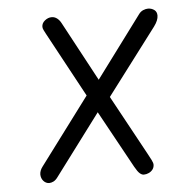

<svg xmlns="http://www.w3.org/2000/svg" viewBox="-44 -586 623 630"><g transform="rotate(-5 267.0 -271.0)"><path d="M93 0.5Q82 0 74.5 -8.5Q67 -17 66.5 -29.5Q66.5 -42.5 76 -55L240.5 -275L125 -488.5Q122 -494 118.8 -500.5Q115.5 -507 115.5 -512Q115.5 -524 126 -532.5Q136.5 -541 148.5 -541Q158 -541 166 -535Q174 -529 179.5 -518.5L284.5 -323L435 -525.5Q441 -534 449.8 -537.8Q458.5 -541.5 466.5 -541.5Q478 -541 486.5 -534.8Q495 -528.5 495 -516Q495 -500.5 480.5 -481L316 -263.5L424.5 -64.5Q429.5 -55.5 434.5 -45.5Q439.5 -35.5 439.5 -30Q439.5 -21 434.5 -14.2Q429.5 -7.5 421.5 -3.8Q413.5 0 405 0Q398.5 0 391.8 -5.8Q385 -11.5 375.5 -28.5L272 -217L121.5 -16Q115 -7 107.5 -3.2Q100 0.5 93 0.5Z"/></g></svg>

Font: Edu NSW ACT Hand
Style: Regular
Weight: 400
Designer: Tina and Corey Anderson, Eben Sorkin, Mirko Velimirovic
Foundry: Sorkin Type Co.
Version: Version 2.000